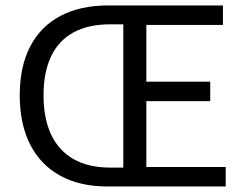

<svg xmlns="http://www.w3.org/2000/svg" viewBox="-20 -676 887 696"><path d="M368.9 0Q269.5 0 198.3 -39.1Q127 -78.1 89.3 -152.2Q51.6 -226.3 51.6 -330.5Q51.6 -434.8 89.5 -507.7Q127.4 -580.6 199.4 -618.4Q271.3 -656.3 372.6 -656.3H788.2V-585.6H510.5V-380H742.1V-309.3H510.5V-70.7H798.2V0ZM378.8 -68.5H427V-587.8H378.8Q299.9 -587.8 246.1 -558.4Q192.4 -528.9 165.1 -471.4Q137.8 -413.8 137.8 -330.5Q137.8 -247.2 165.1 -188.8Q192.4 -130.4 246.1 -99.5Q299.9 -68.5 378.8 -68.5Z"/></svg>

Font: Source Sans 3
Style: Regular
Weight: 200
Designer: Paul D. Hunt
Foundry: Adobe
Version: Version 3.046;hotconv 1.0.118;makeotfexe 2.5.65603